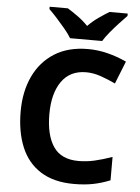

<svg xmlns="http://www.w3.org/2000/svg" viewBox="-62 -982 760 1039"><g transform="rotate(5 318.5 -462.0)"><path d="M393 -598Q306 -598 260 -533Q214 -468 214 -355Q214 -241 256.5 -178.5Q299 -116 393 -116Q437 -116 480.5 -126Q524 -136 575 -154V-27Q528 -8 482 1Q436 10 379 10Q269 10 197.5 -35.5Q126 -81 92 -163.5Q58 -246 58 -356Q58 -464 97 -547Q136 -630 210.5 -677Q285 -724 393 -724Q446 -724 499.5 -710.5Q553 -697 602 -674L553 -551Q513 -570 472.5 -584Q432 -598 393 -598ZM290 -774Q276 -797 253.5 -824Q231 -851 207.5 -877Q184 -903 165 -921V-934H264Q290 -918 320 -896.5Q350 -875 376 -848Q402 -875 433 -896.5Q464 -918 490 -934H589V-921Q571 -903 547 -877Q523 -851 500.5 -824Q478 -797 464 -774Z"/></g></svg>

Font: Noto Sans Ol Chiki
Style: Bold
Weight: 700
Designer: Monotype Design Team, Lewis McGuffie
Foundry: Monotype Imaging Inc.
Version: Version 2.003; ttfautohint (v1.8.4.7-5d5b)